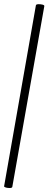

<svg xmlns="http://www.w3.org/2000/svg" viewBox="-24 -757 236 936"><path d="M36 154Q35 159 25 159.5Q15 160 5.5 157.5Q-4 155 -4 151L151 -731Q152 -736 162.5 -736.5Q173 -737 183 -734.5Q193 -732 192 -727Z"/></svg>

Font: Cormorant Garamond Light SemiBold
Style: Italic
Weight: 600
Italic angle: -10°
Version: Version 4.001